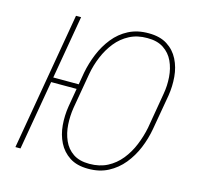

<svg xmlns="http://www.w3.org/2000/svg" viewBox="-106 -834 995 958"><g transform="rotate(15 391.5 -355.5)"><path d="M200.2 -710.9 77.6 0H51.3L173.8 -710.9ZM286.1 -384.3 283.2 -359.4H132.8L135.7 -384.3ZM722.7 -446.3 690.9 -264.2Q681.6 -211.9 661.4 -163.3Q641.1 -114.7 609.1 -75.4Q577.1 -36.1 532.2 -12.5Q487.3 11.2 428.7 10.7Q370.6 10.7 333 -13.9Q295.4 -38.6 275.4 -78.4Q255.4 -118.2 251.2 -166.7Q247.1 -215.3 254.9 -264.2L286.1 -446.8Q295.9 -498 315.9 -546.6Q335.9 -595.2 367.7 -635Q399.4 -674.8 444.3 -698Q489.3 -721.2 547.9 -720.7Q606 -720.7 643.8 -696.5Q681.6 -672.4 701.9 -632.3Q722.2 -592.3 726.3 -543.7Q730.5 -495.1 722.7 -446.3ZM665.5 -264.2 696.8 -447.8Q704.6 -491.2 701.4 -535.4Q698.2 -579.6 681.4 -616Q664.6 -652.3 631.3 -674.3Q598.1 -696.3 546.9 -695.8Q495.6 -696.3 455.3 -675.3Q415 -654.3 386.5 -618.7Q357.9 -583 339.4 -538.6Q320.8 -494.1 312.5 -447.3L280.8 -264.2Q273.9 -220.7 276.6 -176.8Q279.3 -132.8 295.7 -95.7Q312 -58.6 344.5 -36.6Q377 -14.6 428.7 -14.6Q481.4 -14.6 521.5 -35.4Q561.5 -56.2 590.6 -92.3Q619.6 -128.4 637.9 -173.1Q656.2 -217.8 665.5 -264.2Z"/></g></svg>

Font: Roboto Condensed Thin
Style: Italic
Weight: 250
Italic angle: -12°
Designer: Christian Robertson
Foundry: Google
Version: Version 3.008; 2023